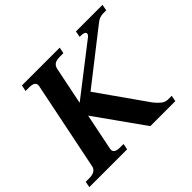

<svg xmlns="http://www.w3.org/2000/svg" viewBox="-180 -912 1124 1124"><g transform="rotate(-45 381.5 -350.0)"><path d="M786 -700 779 -662H755Q723 -662 698 -641L377 -390L589 -89Q608 -65 626 -51Q644 -37 667 -37H696L689 0H482L268 -301L222 -75Q221 -71 221 -65Q221 -37 267 -37H297L290 0H-23L-16 -37H12Q68 -37 75 -75L187 -624Q188 -628 188 -634Q188 -662 140 -662H111L119 -700H432L424 -662H395Q367 -662 353 -653Q339 -644 334 -624L286 -389L593 -627Q604 -637 604 -645Q604 -653 595 -657.5Q586 -662 573 -662H559L566 -700Z"/></g></svg>

Font: Taviraj SemiBold
Style: Italic
Weight: 600
Italic angle: -12°
Designer: Katatrad Team
Foundry: CadsonDemak
Version: Version 1.001